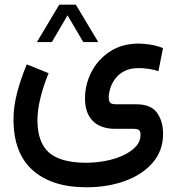

<svg xmlns="http://www.w3.org/2000/svg" viewBox="-20 -562 761 826"><path d="M234.9 -542H306.2L402.8 -380.9H338.4L270.5 -496.1L203.1 -380.9H138.7ZM189 -247.1Q167 -193.4 154.1 -141.4Q141.1 -89.4 141.1 -44.9Q141.1 50.8 190.7 94.2Q240.2 137.7 348.6 138.2Q391.1 138.2 432.9 130.4Q474.6 122.6 508.8 106.9Q543 91.3 563.7 69.1Q584.5 46.9 584.5 17.6Q584.5 3.4 578.4 -2.2Q572.3 -7.8 552.2 -7.8H475.6Q413.1 -7.8 379.4 -41.5Q345.7 -75.2 345.7 -138.2Q345.7 -199.2 373.8 -253.2Q401.9 -307.1 453.6 -340.8Q505.4 -374.5 577.1 -374.5Q595.2 -374.5 624.5 -370.4Q653.8 -366.2 681.2 -355L661.6 -255.9Q640.6 -262.7 618.7 -265.9Q596.7 -269 577.1 -269Q539.6 -269 514.6 -255.9Q489.7 -242.7 475.1 -222.4Q460.4 -202.1 454.1 -181.2Q447.8 -160.2 447.8 -144.5Q447.8 -127.4 453.9 -120.4Q460 -113.3 480.5 -113.3H568.4Q629.9 -112.8 655.8 -76.4Q681.6 -40 681.6 13.7Q681.6 85.4 637.7 137Q593.8 188.5 518.8 216.1Q443.8 243.7 351.1 243.7Q203.6 243.7 120.8 170.4Q38.1 97.2 38.1 -48.3Q38.1 -103.5 53.5 -162.6Q68.8 -221.7 95.2 -285.2Z"/></svg>

Font: Vazir Medium FD-WOL-UI
Style: Medium-FD-WOL-UI
Weight: 500
Designer: Saber Rastikerdar
Foundry: Saber Rastikerdar
Version: Version 30.0.0